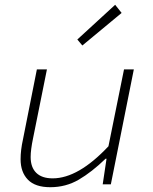

<svg xmlns="http://www.w3.org/2000/svg" viewBox="-20 -770 640 802"><path d="M190 12Q127 12 96.5 -19.5Q66 -51 66 -105Q66 -143 76 -188L134 -480H176L118 -192Q108 -144 108 -114Q108 -71 131.5 -48Q155 -25 200 -25Q307 -25 433 -159L498 -480H539L443 0H409L425 -107H421Q363 -51 309 -19.5Q255 12 190 12ZM324 -580 303 -605 461 -750 488 -716Z"/></svg>

Font: TypoPRO Source Code Pro
Style: Italic
Weight: 300
Italic angle: -11°
Monospace: yes
Designer: Paul D. Hunt, Teo Tuominen
Foundry: Adobe Systems Incorporated
Version: Version 1.030;PS 1.0;hotconv 1.0.84;makeotf.lib2.5.63406